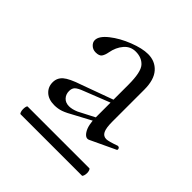

<svg xmlns="http://www.w3.org/2000/svg" viewBox="-109 -706 496 496"><g transform="rotate(45 139.0 -458.5)"><path d="M30 -301Q30 -306 31 -310Q32 -314 34 -314H259Q261 -314 262.5 -310Q264 -306 264 -301Q264 -296 262.5 -291.5Q261 -287 259 -287H35Q33 -287 31.5 -291.5Q30 -296 30 -301ZM178 -419V-538Q178 -584 165.5 -598Q153 -612 131 -612Q112 -612 99.5 -597.5Q87 -583 83 -561Q81 -550 76.5 -543.5Q72 -537 59 -537Q49 -537 42 -543.5Q35 -550 35 -558Q35 -573 56.5 -590Q78 -607 107.5 -618.5Q137 -630 158 -630Q184 -630 200 -612Q216 -594 216 -558V-441Q216 -418 221 -408Q226 -398 237 -398Q245 -398 270 -407H271Q275 -407 276.5 -403.5Q278 -400 276 -398L208 -366Q197 -360 187.5 -375Q178 -390 178 -419ZM35 -404Q35 -420 47 -430.5Q59 -441 92 -452L188 -487L189 -477L108 -445Q92 -439 86.5 -433.5Q81 -428 81 -418Q81 -406 88.5 -398Q96 -390 109 -390Q120 -390 134 -396L194 -427L195 -416L137 -385Q116 -373 104.5 -369Q93 -365 80 -365Q59 -365 47 -376Q35 -387 35 -404Z"/></g></svg>

Font: Cormorant Unicase
Style: Regular
Weight: 400
Designer: Christian Thalmann (Catharsis Fonts)
Foundry: Catharsis Fonts
Version: Version 4.000